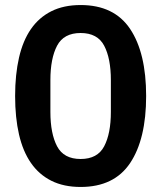

<svg xmlns="http://www.w3.org/2000/svg" viewBox="-20 -730 640 762"><path d="M300 12Q233 12 184 -12.5Q135 -37 103 -83Q71 -129 55.5 -196Q40 -263 40 -349Q40 -434 55.5 -501.5Q71 -569 103 -615Q135 -661 184 -685.5Q233 -710 300 -710Q433 -710 496.5 -615Q560 -520 560 -349Q560 -178 496.5 -83Q433 12 300 12ZM300 -99Q367 -99 393.5 -149.5Q420 -200 420 -286V-412Q420 -498 393.5 -548.5Q367 -599 300 -599Q233 -599 206.5 -548.5Q180 -498 180 -412V-286Q180 -200 206.5 -149.5Q233 -99 300 -99Z"/></svg>

Font: IBM Plex Sans KR SmBld
Style: Regular
Weight: 600
Designer: Mike Abbink; Paul van der Laan; Pieter van Rosmalen; Wujin Sim; Chorong Kim; Dohee Lee;
Foundry: Sandoll Inc.
Version: Version 1.002